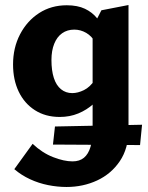

<svg xmlns="http://www.w3.org/2000/svg" viewBox="-20 -456 588 765"><path d="M245 289Q209 289 171.5 281.5Q134 274 99.5 258Q65 242 37 218L110 117Q148 153 191.5 170Q235 187 269 187Q297 187 314.5 172.5Q332 158 340.5 129.5Q349 101 349 60V-347L384 -415L492 -436V61Q492 135 457.5 186Q423 237 367 263Q311 289 245 289ZM218 10Q161 10 119 -17Q77 -44 54.5 -91Q32 -138 32 -199Q32 -266 60 -319.5Q88 -373 136 -404Q184 -435 246 -435Q289 -435 318.5 -421Q348 -407 367.5 -382.5Q387 -358 397 -327L361 -285Q346 -312 323.5 -325Q301 -338 276 -338Q248 -338 227.5 -323.5Q207 -309 196 -281.5Q185 -254 185 -217Q185 -175 194.5 -145.5Q204 -116 223 -100.5Q242 -85 268 -85Q290 -85 314.5 -97Q339 -109 359 -139L402 -101Q381 -68 353.5 -43Q326 -18 292 -4Q258 10 218 10ZM538 122 191 120 199 48 546 41Z"/></svg>

Font: Ysabeau Office ExtraBold
Style: Regular
Weight: 800
Designer: Christian Thalmann (Catharsis Fonts)
Version: Version 2.001;gftools[0.9.30]; featfreeze: tnum,lnum,ss02